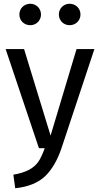

<svg xmlns="http://www.w3.org/2000/svg" viewBox="-20 -788 532 1021"><path d="M141 -768C108 -768 83 -743 83 -711C83 -679 108 -654 141 -654C173 -654 198 -679 198 -711C198 -743 173 -768 141 -768ZM350 -768C318 -768 293 -743 293 -711C293 -679 318 -654 350 -654C383 -654 408 -679 408 -711C408 -743 383 -768 350 -768ZM482 -527H387L249 -67L108 -527H10L187 0H218C207 30 196 54 184 72C159 107 120 129 51 141L61 213C130 206 183 184 220 149C257 113 285 64 306 3Z"/></svg>

Font: Fira Sans
Style: Regular
Weight: 400
Designer: Carrois Corporate & Edenspiekermann AG
Foundry: Carrois Corporate GbR & Edenspiekermann AG
Version: Version 4.203